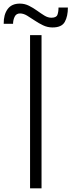

<svg xmlns="http://www.w3.org/2000/svg" viewBox="-95 -1034 392 1054"><path d="M70 0V-841H133V0ZM193.2 -883.3Q165.8 -883.3 141.3 -895.1Q116.8 -906.8 95.1 -921.6Q73.3 -936.3 53.7 -948.2Q34 -960 15.5 -960.2Q-5.7 -960.5 -14.5 -942.3Q-23.3 -924.2 -23.3 -903.5H-74.7Q-75.3 -953.3 -53.3 -983.8Q-31.3 -1014.2 14 -1014.2Q40.7 -1014.2 64.1 -1002.4Q87.5 -990.7 108.7 -975.4Q129.8 -960.2 148.9 -948.4Q168 -936.7 186.8 -936.7Q214 -936.7 220.1 -952.4Q226.2 -968.2 226.2 -992.7H277.7Q277.7 -944.8 260.8 -914.1Q244 -883.3 193.2 -883.3Z"/></svg>

Font: Matangi Light
Style: Regular
Weight: 300
Designer: Prashant Pant
Foundry: The Graphic Ant
Version: Version 3.002